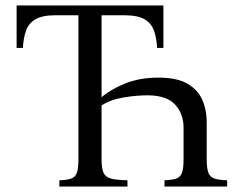

<svg xmlns="http://www.w3.org/2000/svg" viewBox="-20 -685 869 705"><path d="M41 -665H580V-509H557Q555 -544 546 -571Q537 -598 512 -613.5Q487 -629 436 -629H353V-328Q385 -356 438.5 -378Q492 -400 562 -400Q630 -400 668.5 -377.5Q707 -355 723 -318Q739 -281 739 -237V-100Q739 -66 745.5 -50Q752 -34 768.5 -29Q785 -24 814 -23V0H584V-23Q611 -24 626.5 -29Q642 -34 648 -50Q654 -66 654 -100V-217Q654 -267 623 -301Q592 -335 521 -335Q483 -335 435.5 -327.5Q388 -320 353 -298V-100Q353 -66 360.5 -50Q368 -34 388.5 -29Q409 -24 448 -23V0H198V-23Q225 -24 240.5 -29Q256 -34 262 -50Q268 -66 268 -100V-629H184Q134 -629 109 -613.5Q84 -598 75 -571Q66 -544 64 -509H41Z"/></svg>

Font: Bona Nova SC
Style: Regular
Weight: 400
Designer: Mateusz Machalski
Foundry: Capitalics
Version: Version 4.001; ttfautohint (v1.8.4.7-5d5b)